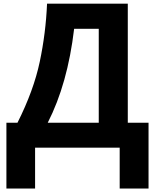

<svg xmlns="http://www.w3.org/2000/svg" viewBox="-20 -820 858 1066"><path d="M15.6 -138.7H77.1Q167 -317.4 200.7 -477.1Q234.4 -636.7 241.2 -799.8H689.5V-138.7H804.7V226.6H644.5V0H174.8V226.6H15.6ZM245.1 -138.7H528.3V-660.2H391.6Q355.5 -354.5 245.1 -138.7Z"/></svg>

Font: Gothic A1 Black
Style: Regular
Weight: 900
Version: Version 2.50